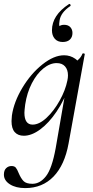

<svg xmlns="http://www.w3.org/2000/svg" viewBox="-41 -682 475 983"><path d="M-21 212Q-21 190 -9.5 179Q2 168 18 168Q33 168 40 176.5Q47 185 55 205Q66 231 79.5 245Q93 259 125 259Q164 259 194.5 220Q225 181 244 77L297 -229L316 -246Q288 -169 248.5 -110.5Q209 -52 165 -19.5Q121 13 81 13Q51 13 34.5 -5.5Q18 -24 18 -62Q18 -71 20 -91Q30 -160 73.5 -232.5Q117 -305 176 -352Q235 -399 287 -399Q319 -399 344.5 -381Q370 -363 373 -328L325 -357Q339 -359 356.5 -373.5Q374 -388 381 -407Q383 -409 385 -409Q388 -409 391 -407.5Q394 -406 393 -405L310 53Q290 163 233 222Q176 281 88 281Q40 281 9.5 261.5Q-21 242 -21 212ZM304 -270Q307 -284 307 -296Q307 -325 292 -342Q277 -359 249 -359Q215 -359 181 -331.5Q147 -304 122 -255.5Q97 -207 88 -147Q84 -115 84 -105Q84 -44 126 -44Q160 -44 197.5 -79Q235 -114 264.5 -167Q294 -220 304 -270ZM314 -662Q318 -662 320 -657.5Q322 -653 319 -651Q270 -618 264 -577Q262 -565 262 -560Q262 -546 268 -538.5Q274 -531 282 -529L252 -516Q251 -555 287 -555Q308 -555 319 -543Q330 -531 330 -513Q330 -492 317 -479.5Q304 -467 280 -467Q254 -467 239.5 -483.5Q225 -500 225 -527Q225 -604 312 -661Z"/></svg>

Font: Cormorant Infant Medium
Style: Italic
Weight: 500
Italic angle: -10°
Designer: Christian Thalmann (Catharsis Fonts)
Foundry: Catharsis Fonts
Version: Version 4.000